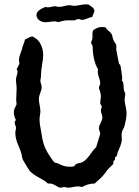

<svg xmlns="http://www.w3.org/2000/svg" viewBox="-20 -828 645 889"><path d="M566 -303C566 -325 557 -347 557 -368C557 -377 560 -384 560 -392C560 -399 555 -404 554 -410C551 -424 555 -446 544 -456C545 -459 546 -463 546 -466C546 -471 539 -522 537 -527L531 -533L518 -599C518 -606 520 -613 518 -620C516 -627 508 -635 505 -643C501 -652 501 -663 496 -672C489 -682 473 -690 470 -701C464 -702 458 -703 452 -703C437 -703 423 -697 412 -688C409 -683 408 -677 408 -671C408 -665 409 -658 408 -652C408 -644 402 -638 402 -630C402 -624 409 -621 409 -612C409 -580 416 -535 434 -507C428 -484 444 -464 444 -443C444 -435 438 -428 438 -420C442 -409 447 -395 447 -383C447 -372 444 -362 444 -351C444 -343 451 -341 451 -334C451 -328 447 -323 447 -317C447 -306 454 -296 454 -285C454 -266 438 -252 438 -233C438 -224 444 -217 444 -208C444 -207 426 -150 425 -146C402 -126 391 -94 363 -78C354 -73 343 -73 334 -69C321 -62 332 -56 305 -56C279 -56 270 -61 247 -72C243 -74 238 -73 234 -75C229 -78 222 -89 218 -94C191 -133 180 -157 173 -204C170 -227 163 -251 163 -275C163 -288 167 -300 167 -313C167 -332 160 -351 160 -370C160 -389 173 -407 173 -425C173 -435 167 -444 167 -454C167 -462 170 -470 170 -478C170 -516 180 -546 180 -574C180 -599 170 -630 151 -646C146 -649 135 -659 129 -659C118 -659 107 -648 96 -646C93 -632 87 -620 83 -607C84 -601 68 -569 68 -552C68 -546 69 -539 70 -533L57 -507C60 -504 61 -500 61 -495C61 -483 54 -472 54 -460C54 -446 57 -431 57 -417C57 -400 55 -384 55 -367C55 -360 56 -353 57 -346C52 -332 44 -324 44 -308C44 -295 48 -283 54 -272C50 -269 48 -265 48 -260C48 -252 54 -244 54 -236C54 -229 51 -221 51 -214C51 -179 65 -157 76 -127C81 -114 81 -100 86 -88C88 -83 115 -40 118 -36C142 -10 182 1 202 22C231 18 243 41 262 41C267 41 271 38 276 38C283 38 289 41 296 41C311 41 326 35 341 35C348 35 354 36 360 38C378 28 395 22 416 22H418C435 6 454 -8 467 -27C477 -43 491 -56 505 -69C503 -76 505 -84 512 -88V-90C512 -106 515 -97 521 -107C524 -112 522 -118 525 -123C533 -144 544 -161 544 -184C544 -194 542 -204 544 -214C546 -225 554 -235 557 -246C561 -262 566 -286 566 -303ZM417 -777C417 -793 401 -797 392 -806C387 -807 383 -808 378 -808C359 -808 341 -801 322 -801C316 -801 309 -804 303 -804C286 -804 270 -796 253 -796C247 -796 241 -799 234 -799C224 -799 213 -794 202 -794C198 -794 194 -795 190 -796C174 -788 149 -780 149 -758C149 -737 172 -725 189 -725C205 -725 219 -729 234 -729C240 -729 245 -726 251 -726C255 -726 273 -734 292 -734C303 -734 314 -733 325 -734C331 -735 337 -740 343 -740C349 -740 353 -736 359 -736C376 -736 391 -748 407 -749C409 -759 417 -769 417 -777Z"/></svg>

Font: Margarine
Style: Regular
Weight: 400
Designer: Astigmatic (AOETI)
Foundry: Astigmatic (AOETI)
Version: Version 1.000